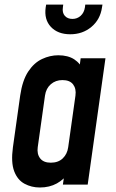

<svg xmlns="http://www.w3.org/2000/svg" viewBox="-20 -800 502 832"><path d="M152.5 12.5Q116.5 12.5 86.2 -3.8Q56 -20 41.5 -58Q27 -96 36 -162L67.5 -386Q77 -451.5 102.2 -489.8Q127.5 -528 162 -544.2Q196.5 -560.5 232.5 -560.5Q274.5 -560.5 301.8 -542.8Q329 -525 341 -493L319 -468L329.5 -547.5H437L360 0H252.5L264 -79.5L279.5 -55Q258.5 -23 226.5 -5.2Q194.5 12.5 152.5 12.5ZM200 -95Q232.5 -95 252 -113.8Q271.5 -132.5 275.5 -162L307 -386Q311 -415.5 296.8 -434.2Q282.5 -453 250.5 -453Q221 -453 200.2 -435Q179.5 -417 175 -386L143.5 -162Q139.5 -132.5 154 -113.8Q168.5 -95 200 -95ZM284.5 -651.5Q230.5 -651.5 200.5 -683.5Q170.5 -715.5 178 -768L180 -780H254L252.5 -768Q249 -745 260.8 -731.5Q272.5 -718 294 -718Q314.5 -718 329.5 -731.5Q344.5 -745 348 -768L349.5 -780H424L422 -768Q414.5 -715.5 376.2 -683.5Q338 -651.5 284.5 -651.5Z"/></svg>

Font: Mohave SemiBold
Style: Italic
Weight: 600
Italic angle: -8°
Designer: Gumpita Rahayu
Foundry: Tokotype
Version: Version 2.003